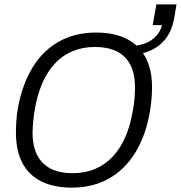

<svg xmlns="http://www.w3.org/2000/svg" viewBox="-20 -847 828 879"><path d="M308 12Q227 12 169.5 -16.5Q112 -45 82.5 -101Q53 -157 53 -240Q53 -268 55 -296Q57 -324 62 -353Q82 -461 129 -538Q176 -615 249.5 -656.5Q323 -698 420 -698Q502 -698 559 -669.5Q616 -641 646 -585Q676 -529 676 -447Q676 -420 673.5 -391.5Q671 -363 666 -334Q647 -226 599.5 -148.5Q552 -71 478.5 -29.5Q405 12 308 12ZM311 -54Q369 -54 415 -73.5Q461 -93 495.5 -129.5Q530 -166 553 -218Q576 -270 587 -335Q591 -354 593 -369.5Q595 -385 596 -398Q597 -411 597.5 -422.5Q598 -434 598 -445Q598 -510 576.5 -551Q555 -592 514 -612Q473 -632 416 -632Q359 -632 313 -613Q267 -594 232.5 -557.5Q198 -521 175 -469Q152 -417 140 -351Q137 -333 135 -317.5Q133 -302 132 -289Q131 -276 130 -264.5Q129 -253 129 -242Q129 -177 151 -135.5Q173 -94 214 -74Q255 -54 311 -54ZM575 -596 582 -637Q635 -638 672.5 -663Q710 -688 722 -732H679L696 -827H788L778 -766Q769 -713 743 -676Q717 -639 675 -618.5Q633 -598 575 -596Z"/></svg>

Font: Archivo SemiCondensed Light
Style: Italic
Weight: 300
Width: 4
Italic angle: -10°
Designer: Hector Gatti
Foundry: Omnibus-Type
Version: Version 2.001